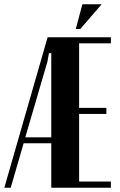

<svg xmlns="http://www.w3.org/2000/svg" viewBox="-50 -874 560 895"><path d="M324.2 -738.8H303.2L334 -854H423.8ZM171.9 -700.2H466.8V-671.9H318.8V-371.1H445.8V-342.8H318.8V-27.8H466.8V1H189V-206.1H60.1L0 1H-29.8ZM178.2 -626 170.9 -585.9 67.9 -233.9H189V-626Z"/></svg>

Font: Moniqa Black Heading
Style: Regular
Weight: 900
Designer: Rajesh Rajput
Foundry: Rajesh Rajput
Version: Version 1.000